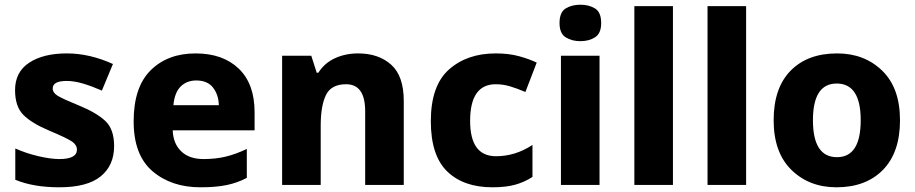

<svg xmlns="http://www.w3.org/2000/svg" viewBox="-20 -786 3889 816"><path d="M465 -165Q465 -238 426.5 -273Q388 -308 317 -337Q246 -366 225 -379Q204 -392 204 -410Q204 -442 263 -442Q296 -442 334 -430.5Q372 -419 413 -401L460 -514Q361 -559 264 -559Q164 -559 104 -519.5Q44 -480 44 -403Q44 -333 79.5 -297.5Q115 -262 189 -231Q265 -199 286 -184.5Q307 -170 307 -150Q307 -110 232 -110Q196 -110 144 -122Q92 -134 45 -155V-22Q122 10 232 10Q351 10 408 -36.5Q465 -83 465 -165Z M811 -559Q693 -559 620.5 -487.5Q548 -416 548 -270Q548 -127 628 -58.5Q708 10 832 10Q898 10 943.5 0.5Q989 -9 1029 -30V-153Q983 -131 940 -120.5Q897 -110 845 -110Q784 -110 750 -143Q716 -176 714 -232H1062V-309Q1062 -430 994.5 -494.5Q927 -559 811 -559ZM814 -444Q862 -444 885.5 -413.5Q909 -383 910 -339H717Q722 -393 748 -418.5Q774 -444 814 -444Z M1502 -559Q1448 -559 1403.5 -538.5Q1359 -518 1333 -477H1326L1303 -549H1179V0H1343V-252Q1343 -337 1365.5 -382.5Q1388 -428 1451 -428Q1532 -428 1532 -313V0H1696V-357Q1696 -463 1642.5 -511Q1589 -559 1502 -559Z M2073 10Q2130 10 2169.5 -1Q2209 -12 2243 -34V-170Q2170 -122 2088 -122Q1978 -122 1978 -272Q1978 -428 2087 -428Q2118 -428 2148 -419Q2178 -410 2213 -395L2261 -520Q2227 -536 2184.5 -547.5Q2142 -559 2087 -559Q1965 -559 1888 -490.5Q1811 -422 1811 -271Q1811 -125 1880.5 -57.5Q1950 10 2073 10Z M2447 -766Q2410 -766 2384 -750Q2358 -734 2358 -688Q2358 -644 2384 -627.5Q2410 -611 2447 -611Q2483 -611 2509 -627.5Q2535 -644 2535 -688Q2535 -734 2509 -750Q2483 -766 2447 -766ZM2528 -549H2364V0H2528Z M2840 0H2676V-760H2840Z M3151 0H2987V-760H3151Z M3805 -275Q3805 -412 3729.5 -485.5Q3654 -559 3538 -559Q3412 -559 3340 -485.5Q3268 -412 3268 -275Q3268 -138 3343.5 -64Q3419 10 3535 10Q3660 10 3732.5 -64Q3805 -138 3805 -275ZM3435 -275Q3435 -431 3536 -431Q3638 -431 3638 -275Q3638 -118 3537 -118Q3435 -118 3435 -275Z"/></svg>

Font: Noto Sans UI Extra
Style: Regular
Weight: 800
Designer: Monotype Design Team
Foundry: Monotype Imaging Inc.
Version: Version 1.901